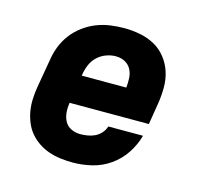

<svg xmlns="http://www.w3.org/2000/svg" viewBox="-85 -631 770 732"><g transform="rotate(15 300.0 -265.0)"><path d="M261 8Q237 8 213 5Q189 2 167 -5.5Q145 -13 125.5 -26Q106 -39 91.5 -56Q77 -73 68 -94.5Q59 -116 55 -139Q51 -162 52 -186.5Q53 -211 57 -235L76 -345Q80 -373 90 -399.5Q100 -426 117.5 -449.5Q135 -473 159 -491Q183 -509 209.5 -519.5Q236 -530 264 -534Q292 -538 319 -538Q351 -538 382 -532Q413 -526 439.5 -511.5Q466 -497 485 -473Q504 -449 513.5 -420Q523 -391 523 -359Q523 -327 518 -295L504 -209H191Q188 -190 189.5 -171Q191 -152 199.5 -136Q208 -120 225 -112Q242 -104 261 -104Q275 -104 290 -106.5Q305 -109 318.5 -115.5Q332 -122 342.5 -134Q353 -146 357 -160H494Q484 -123 462 -89.5Q440 -56 407 -33Q374 -10 336 -1Q298 8 261 8ZM209 -321H385Q387 -340 386 -359Q385 -378 376.5 -393.5Q368 -409 352 -417.5Q336 -426 316 -426Q297 -426 278 -419Q259 -412 244 -398Q229 -384 221 -365Q213 -346 210 -327Z"/></g></svg>

Font: Iosevka Curly Slab HvExObl
Style: Regular
Weight: 900
Width: 7
Italic angle: -9°
Monospace: yes
Designer: Belleve Invis
Foundry: Belleve Invis
Version: Version 11.1.0; ttfautohint (v1.8.3)